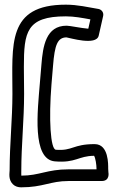

<svg xmlns="http://www.w3.org/2000/svg" viewBox="-20 -792 504 822"><path d="M367 -709 358 -669.1C326.6 -671.6 279 -682 265.2 -682C176.8 -682 163.6 -594.6 157.3 -515C155.4 -491.6 153 -464.8 150.7 -436.4C141.1 -318.3 115.8 -109.1 215.2 -101.1C305.7 -93.7 314.7 -124.4 382.7 -125C388.6 -116.3 393.2 -87.2 393.2 -69C393.2 -67.7 393.2 -67 393.2 -67H273.2C181.3 -67 149.4 -40.2 71.3 -40C70.8 -45.2 71.2 -53.2 71.2 -63C71.2 -168 83.2 -279.3 83.2 -390C83.2 -432 82.2 -470.8 82.2 -505.8C82.4 -653.7 92.5 -722.2 262.2 -722C297.1 -722 331.9 -715.4 367 -709ZM33.2 -390C33.2 -282.9 21.2 -171.7 21.2 -63C21.2 -51.4 14.4 -23.8 35.3 -3C44.8 6.4 57.8 10 70.2 10C164.9 10 195 -17 273.2 -17H415.2C452 -17 444.1 -54.1 444.1 -54.1C444 -60.9 443.4 -66.3 443.2 -69.4C443.1 -86.6 446.1 -175 385.2 -175C291.2 -175 291.4 -145.1 219.2 -150.9C196.2 -152.8 188.2 -280.4 200.5 -432.3C202.8 -460.5 205.2 -487.3 207.1 -511C214.1 -599.5 226.1 -631.3 264.3 -632C277.8 -630.3 392.4 -594.6 402.6 -639.5L421.6 -723.5C425.1 -739.3 414.1 -751.5 401.3 -753.7C356.9 -761.1 312.9 -771.9 262.2 -772C8.6 -772.3 33.2 -600.7 33.2 -390Z"/></svg>

Font: Rocketfuel
Style: Regular
Weight: 400
Designer: Mew Too
Foundry: Cannot Into Space Fonts.
Version: Version 0.27